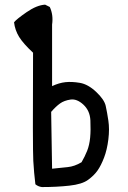

<svg xmlns="http://www.w3.org/2000/svg" viewBox="-20 -795 540 808"><path d="M156.2 -7.8Q140.6 -9.8 128.9 -19.5Q123 -67.4 120.1 -118.2Q117.2 -168.9 119.1 -573.2Q78.1 -611.3 60.5 -639.6Q43 -668 39.1 -701.2Q48.8 -713.9 91.8 -743.7Q134.8 -773.4 169.9 -775.4L189.5 -765.6Q205.1 -732.4 199.2 -691.4V-432.6Q228.5 -446.3 255.4 -449.2Q282.2 -452.1 316.4 -446.3Q350.6 -440.4 384.8 -408.2Q418.9 -376 424.8 -349.6Q430.7 -323.2 436 -287.6Q441.4 -252 436 -208.5Q430.7 -165 418 -131.8Q405.3 -98.6 390.6 -77.6Q376 -56.6 350.6 -38.1Q325.2 -19.5 272 -13.7Q218.8 -7.8 156.2 -7.8ZM323.2 -112.3Q336.9 -135.7 346.7 -160.2Q356.4 -184.6 359.4 -216.3Q362.3 -248 360.4 -288.6Q358.4 -329.1 331.1 -354.5Q303.7 -379.9 276.9 -376Q250 -372.1 232.4 -359.4Q214.8 -346.7 195.3 -324.2L199.2 -85Q236.3 -88.9 265.1 -91.8Q293.9 -94.7 323.2 -112.3Z"/></svg>

Font: JasonHandwriting4
Style: Regular
Weight: 400
Version: Version 1.01.21